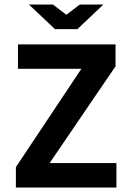

<svg xmlns="http://www.w3.org/2000/svg" viewBox="-20 -836 590 856"><path d="M50.8 0V-90.8L342.8 -529.3H60.1V-638.2H495.1V-540.5L201.2 -108.9H499V0ZM108.9 -815.9H215.8L275.9 -770L335.9 -815.9H440.9L325.2 -706.1H225.1ZM0 -638.2Z"/></svg>

Font: Code New Roman
Style: Bold
Weight: 700
Monospace: yes
Designer: Sam Radian
Foundry: Code New Roman
Version: Version 1.508 October 19, 2014